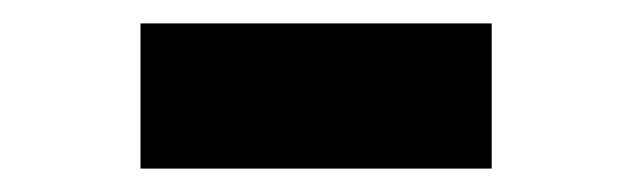

<svg xmlns="http://www.w3.org/2000/svg" viewBox="-20 -372 540 164"><path d="M100 -228V-352H400V-228Z"/></svg>

Font: M PLUS Code Latin
Style: Bold
Weight: 700
Designer: Coji Morishita
Foundry: UNDERFOREST DESIGN
Version: Version 1.002; ttfautohint (v1.8.3)